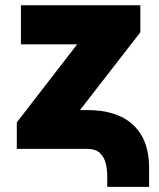

<svg xmlns="http://www.w3.org/2000/svg" viewBox="-20 -566 603 730"><path d="M387.7 144.5V102.5Q387.7 80.1 382.3 56.4Q377 32.7 360.6 16.4Q344.2 0 310.5 0H43.9V-100.6L273.4 -397.5H59.6V-545.9H513.7V-443.4L284.2 -147.5H310.5Q424.8 -147.9 485.6 -91.6Q546.4 -35.2 546.9 69.3V144.5Z"/></svg>

Font: Inter Tight Black
Style: Regular
Weight: 900
Designer: Rasmus Andersson
Foundry: rsms
Version: Version 3.004; ttfautohint (v1.8.4.7-5d5b)